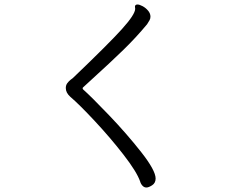

<svg xmlns="http://www.w3.org/2000/svg" viewBox="-20 -777 1040 855"><path d="M386 -421Q385 -420 349 -387Q348 -386 348 -384Q348 -380 351 -378Q386 -347 465 -264.5Q544 -182 608.5 -100Q673 -18 673 18Q673 38 657.5 48Q642 58 632 58Q622 58 614.5 50Q607 42 604 31Q589 -12 530.5 -87.5Q472 -163 402.5 -237.5Q333 -312 293 -346Q273 -364 273 -385Q273 -398 280 -407Q287 -416 294 -421.5Q301 -427 304 -429Q464 -582 523 -647.5Q582 -713 582 -738L581 -747Q581 -754 587 -756Q588 -757 592 -757Q601 -757 615 -749.5Q629 -742 639.5 -729.5Q650 -717 650 -703Q650 -694 646 -687Q642 -680 635 -669Q586 -610 529.5 -555Q473 -500 386 -421Z"/></svg>

Font: Iansui 0.93
Style: Regular
Weight: 400
Designer: But Ko / Fontworks Inc.
Foundry: zi-hi.com / Fontworks Inc.
Version: Version 0.931